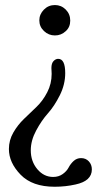

<svg xmlns="http://www.w3.org/2000/svg" viewBox="-20 -710 420 746"><path d="M235.4 -588.9Q217.8 -572.3 193.4 -572.3Q168.9 -572.3 150.9 -589.4Q132.8 -606.4 132.8 -630.9Q132.8 -654.3 150.4 -672.4Q168 -690.4 193.4 -690.4Q217.8 -690.4 235.4 -672.9Q252.9 -655.3 252.9 -629.9Q252.9 -604.5 235.4 -588.9ZM192.4 15.6Q105.5 15.6 60.1 -31.2Q14.6 -78.1 14.6 -130.9Q14.6 -165 31.7 -194.8Q48.8 -224.6 73.2 -248Q97.7 -271.5 122.1 -294.9Q146.5 -318.4 163.6 -351.6Q180.7 -384.8 180.7 -422.9Q180.7 -427.7 180.2 -435.1Q179.7 -442.4 179.7 -445.3Q179.7 -463.9 188 -472.7Q196.3 -481.4 206.1 -481.4Q233.4 -481.4 233.4 -425.8Q233.4 -381.8 212.4 -339.8Q191.4 -297.9 166.5 -270Q141.6 -242.2 120.6 -203.1Q99.6 -164.1 99.6 -126Q99.6 -83 125 -52.7Q150.4 -22.5 186.5 -22.5Q208 -22.5 223.6 -33.7Q239.3 -44.9 246.6 -59.1Q253.9 -73.2 266.1 -84.5Q278.3 -95.7 294.9 -95.7Q313.5 -95.7 325.2 -83Q336.9 -70.3 336.9 -51.8Q336.9 -6.8 273.4 6.8Q234.4 15.6 192.4 15.6Z"/></svg>

Font: Goudy Bookletter 1911
Style: Regular
Weight: 400
Version: Version 2010.07.03